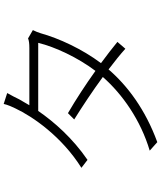

<svg xmlns="http://www.w3.org/2000/svg" viewBox="64 -904 872 1040"><g transform="rotate(-90 500.0 -384.0)"><path d="M516 -781 457 -800C453 -780 440 -751 433 -737C389 -643 280 -485 111 -379L154 -346C272 -427 359 -526 419 -613H788C765 -520 709 -400 636 -303C562 -356 481 -409 407 -452L373 -418C445 -373 528 -318 603 -263C510 -157 369 -58 204 -9L250 32C428 -33 556 -130 644 -232C686 -200 725 -169 756 -141L793 -184C759 -212 720 -242 678 -273C755 -376 812 -500 840 -600C843 -610 851 -631 857 -642L812 -668C800 -663 784 -661 759 -661H450L482 -716C490 -733 504 -760 516 -781Z"/></g></svg>

Font: Noto Sans KR Light
Style: Regular
Weight: 300
Designer: Ryoko NISHIZUKA 西塚涼子 (kana, bopomofo & ideographs); Paul D. Hunt (Latin, Greek & Cyrillic); Sandoll Communications 산돌커뮤니
Foundry: Adobe
Version: Version 2.004;hotconv 1.0.118;makeotfexe 2.5.65603